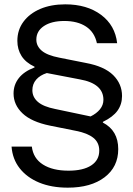

<svg xmlns="http://www.w3.org/2000/svg" viewBox="-20 -705 615 885"><path d="M292.5 160Q217.5 160 160.8 136.7Q104.2 113.3 70.8 70.8Q37.5 28.3 33.3 -29.2H126.7Q133.3 25 177.9 53.3Q222.5 81.7 295.8 81.7Q363.3 81.7 400.4 57.5Q437.5 33.3 437.5 -10.8Q437.5 -48.3 410 -70Q382.5 -91.7 330.8 -101.7L210.8 -125.8Q125 -143.3 83.8 -182.5Q42.5 -221.7 42.5 -274.2Q42.5 -314.2 66.7 -345Q90.8 -375.8 139.2 -394.2V-397.5Q98.3 -416.7 79.2 -447.1Q60 -477.5 60 -516.7Q60 -566.7 87.9 -604.6Q115.8 -642.5 165.4 -663.8Q215 -685 280.8 -685Q380.8 -685 445.8 -636.7Q510.8 -588.3 520 -505.8H426.7Q415.8 -556.7 376.7 -582.5Q337.5 -608.3 276.7 -608.3Q217.5 -608.3 182.5 -585Q147.5 -561.7 147.5 -522.5Q147.5 -492.5 172.5 -471.2Q197.5 -450 253.3 -439.2L375 -415Q460.8 -399.2 501.7 -358.8Q542.5 -318.3 542.5 -262.5Q542.5 -224.2 521.7 -195Q500.8 -165.8 454.2 -143.3V-140Q525 -103.3 525 -17.5Q525 64.2 462.1 112.1Q399.2 160 292.5 160ZM397.5 -168.3Q425 -181.7 440.8 -201.2Q456.7 -220.8 456.7 -245Q456.7 -320 347.5 -339.2L195.8 -368.3Q164.2 -358.3 146.7 -337.9Q129.2 -317.5 129.2 -289.2Q129.2 -257.5 154.6 -235.4Q180 -213.3 235 -202.5Z"/></svg>

Font: Funnel Display Light
Style: Regular
Weight: 400
Version: Version 1.000